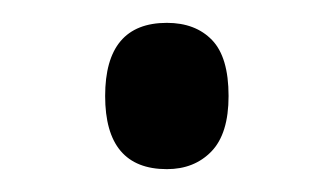

<svg xmlns="http://www.w3.org/2000/svg" viewBox="-20 -187 292 168"><path d="M126 -39Q72 -39 72 -103Q72 -167 126 -167Q151 -167 165.5 -152Q180 -137 180 -103Q180 -70 165 -54.5Q150 -39 126 -39Z"/></svg>

Font: Noto Sans Tamil UI ExtraCondensed
Style: Regular
Weight: 400
Width: 2
Designer: Jelle Bosma - Monotype Design Team
Foundry: Monotype Imaging Inc.
Version: Version 2.004